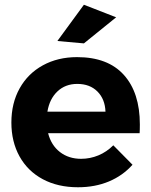

<svg xmlns="http://www.w3.org/2000/svg" viewBox="-20 -784 637 810"><path d="M570 -259Q570 -235 569 -222H183Q196 -171 233 -142.5Q270 -114 322 -114Q360 -114 395 -128.5Q430 -143 458 -171L539 -89Q498 -43 439.5 -18.5Q381 6 309 6Q224 6 160.5 -28Q97 -62 62.5 -124Q28 -186 28 -267Q28 -349 63 -411.5Q98 -474 161 -508.5Q224 -543 305 -543Q435 -543 502.5 -468Q570 -393 570 -259ZM425 -313Q423 -366 391 -398Q359 -430 306 -430Q256 -430 222.5 -398.5Q189 -367 180 -313ZM334 -764 470 -711 334 -601 222 -611Z"/></svg>

Font: Gontserrat SemiBold
Style: Regular
Weight: 600
Designer: Julieta Ulanovsky
Foundry: Julieta Ulanovsky
Version: Version 6.001